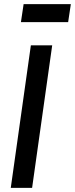

<svg xmlns="http://www.w3.org/2000/svg" viewBox="-20 -907 362 927"><path d="M32 0ZM32 0 129 -688H232L135 0ZM81 -800 94 -887H322L309 -800Z"/></svg>

Font: Assailand Medium
Style: Italic
Weight: 500
Italic angle: -8°
Designer: Hector Gatti with collaboration of the Omnibus-Type team
Foundry: Omnibus-Type
Version: Version 0.072;October 19, 2019;FontCreator 12.0.0.2547 64-bi